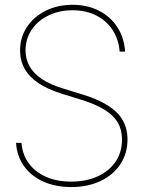

<svg xmlns="http://www.w3.org/2000/svg" viewBox="-20 -758 590 789"><path d="M45.9 -170.9H68.4Q71.8 -123.5 97.7 -87.6Q123.5 -51.8 168.5 -31.7Q213.4 -11.7 272.5 -11.7Q334.5 -11.7 381.8 -33.4Q429.2 -55.2 455.3 -94.2Q481.4 -133.3 481.4 -184.6Q481.4 -224.1 464.4 -253.7Q447.3 -283.2 410.9 -306.2Q374.5 -329.1 315.4 -347.7L233.4 -373Q175.8 -391.1 137.9 -416.5Q100.1 -441.9 81.3 -475.3Q62.5 -508.8 62.5 -550.8Q62.5 -604 90.6 -646.7Q118.7 -689.5 168 -713.9Q217.3 -738.3 278.3 -738.3Q339.4 -738.3 387.2 -713.6Q435.1 -689 462.9 -645.3Q490.7 -601.6 494.1 -545.9H471.7Q467.8 -595.7 443.1 -634Q418.5 -672.4 376 -694.1Q333.5 -715.8 278.3 -715.8Q223.6 -715.8 179.4 -694.6Q135.3 -673.3 110.1 -635.7Q85 -598.1 85 -550.8Q85 -514.2 101.8 -484.9Q118.7 -455.6 152.8 -432.9Q187 -410.2 238.3 -394.5L321.3 -369.1Q384.3 -349.6 424.6 -323.7Q464.8 -297.9 484.4 -263.7Q503.9 -229.5 503.9 -184.6Q503.9 -127.9 474.9 -83.5Q445.8 -39.1 393.1 -14.2Q340.3 10.7 272.5 10.7Q207.5 10.7 157.2 -12.2Q106.9 -35.2 78.1 -76.2Q49.3 -117.2 45.9 -170.9Z"/></svg>

Font: Intratopia Thin
Style: Regular
Weight: 100
Designer: Rasmus Andersson
Foundry: rsms
Version: Version 3.000;Glyphs 3.2.3 (3260)